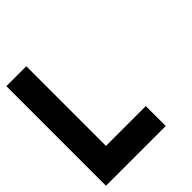

<svg xmlns="http://www.w3.org/2000/svg" viewBox="-176 -739 852 852"><g transform="rotate(-45 250.0 -312.5)"><path d="M375 -125V0H0V-625H125V-125Z"/></g></svg>

Font: Tiny5
Style: Regular
Weight: 400
Designer: Stefan Schmidt
Foundry: Made with Bits'n'Picas by Kreative Software
Version: Version 1.002; ttfautohint (v1.8.4.7-5d5b)